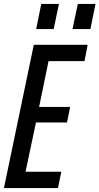

<svg xmlns="http://www.w3.org/2000/svg" viewBox="-36 -957 506 977"><path d="M-16 0 136 -729H410L394 -646H211L163 -413H321L305 -334H147L94 -83H276L259 0ZM148 -809 174 -937H264L237 -809ZM333 -809 360 -937H450L424 -809Z"/></svg>

Font: Mona Sans Condensed Medium
Style: Italic
Weight: 500
Width: 3
Italic angle: -11.7°
Designer: Deni Anggara
Foundry: GitHub
Version: Version 1.001; ttfautohint (v1.8.4.7-5d5b);gftools[0.9.31]